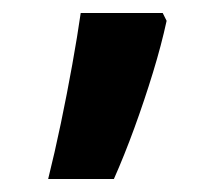

<svg xmlns="http://www.w3.org/2000/svg" viewBox="-20 -148 339 295"><path d="M230 -128 236 -116Q228 -79 215 -36.5Q202 6 186.5 48.5Q171 91 155 127H54Q64 87 73.5 41.5Q83 -4 91 -48.5Q99 -93 104 -128Z"/></svg>

Font: Noto Sans Kannada Condensed
Style: Bold
Weight: 700
Width: 3
Designer: Jelle Bosma - Monotype Design Team
Foundry: Monotype Imaging Inc.
Version: Version 2.005; ttfautohint (v1.8.4.7-5d5b)